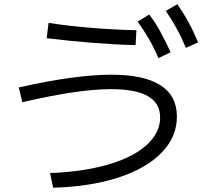

<svg xmlns="http://www.w3.org/2000/svg" viewBox="-20 -838 978 894"><path d="M725.6 -291Q725.6 -357.4 668.9 -390.1Q612.3 -422.9 497.1 -422.9Q422.9 -422.9 323.7 -408.7Q224.6 -394.5 84 -362.3L67.4 -430.7Q330.1 -490.2 499 -490.2Q649.4 -490.2 726.6 -441.4Q803.7 -392.6 803.7 -294.9Q803.7 -200.2 732.4 -127Q661.1 -53.7 530.8 -11.2Q400.4 31.2 227.5 36.1L212.9 -32.2Q367.2 -38.1 483.4 -71.8Q599.6 -105.5 662.6 -162.6Q725.6 -219.7 725.6 -291ZM197.3 -660.2 206.1 -731.4Q298.8 -716.8 409.2 -708Q519.5 -699.2 615.2 -697.3L611.3 -627.9Q521.5 -629.9 410.2 -638.7Q298.8 -647.5 197.3 -660.2ZM621.1 -737.3 674.8 -770.5Q703.1 -733.4 725.1 -693.4Q747.1 -653.3 774.4 -594.7L717.8 -567.4Q695.3 -619.1 671.9 -659.2Q648.4 -699.2 621.1 -737.3ZM752 -787.1 805.7 -818.4Q835 -776.4 857.9 -734.4Q880.9 -692.4 902.3 -640.6L845.7 -615.2Q823.2 -668 800.8 -708.5Q778.3 -749 752 -787.1Z"/></svg>

Font: WEMIX Pretendard Variable
Style: Regular
Weight: 400
Designer: Base glyphs from Inter by Rasmus Andersson; Hangeul glyphs from Noto Sans CJK(Source Han Sans) by Jang Soo-young and Kan
Foundry: Kil Hyung-jin
Version: Version 1.000;Glyphs 3.2 (3208)